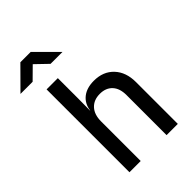

<svg xmlns="http://www.w3.org/2000/svg" viewBox="-322 -1081 1196 1196"><g transform="rotate(-45 276.5 -482.5)"><path d="M88 0V-730H187V-550L186 -445H187Q194 -499 232.5 -529.5Q271 -560 334 -560Q416 -560 465 -508Q514 -456 514 -368V0H415V-353Q415 -412 385 -444Q355 -476 303 -476Q249 -476 218 -442.5Q187 -409 187 -349V0ZM-47 -825 92 -965H183L323 -825H218L138 -902L60 -825Z"/></g></svg>

Font: JetBrains Mono NL Medium
Style: Regular
Weight: 500
Monospace: yes
Designer: Philipp Nurullin, Konstantin Bulenkov
Foundry: JetBrains
Version: Version 2.305; ttfautohint (v1.8.4.7-5d5b)